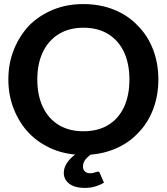

<svg xmlns="http://www.w3.org/2000/svg" viewBox="-20 -752 818 942"><path d="M389 8Q307 8 239.5 -20Q172 -48 123 -98Q76 -147 48.5 -215Q21 -283 21 -362Q21 -442 48.5 -509.5Q76 -577 123 -627Q172 -676 239.5 -704Q307 -732 389 -732Q472 -732 540.5 -704Q609 -676 656 -626Q705 -577 731 -509Q757 -441 757 -362Q757 -283 731 -215Q705 -147 656 -98Q609 -48 540 -20Q471 8 389 8ZM389 -108Q461 -108 511.5 -139Q562 -170 588.5 -227Q615 -284 615 -362Q615 -439 588.5 -496Q562 -553 511.5 -584.5Q461 -616 389 -616Q319 -616 268 -584.5Q217 -553 190 -496Q163 -439 163 -362Q163 -285 190 -227.5Q217 -170 268 -139Q319 -108 389 -108ZM459 90Q468 90 470 98L490 144Q473 155 448.5 162.5Q424 170 396 170Q347 170 320 149.5Q293 129 293 96Q293 77 302.5 58Q312 39 330.5 21.5Q349 4 374 -9L440 -3Q420 8 403.5 25.5Q387 43 387 65Q387 80 396.5 89Q406 98 422 98Q431 98 438.5 96Q446 94 451.5 92Q457 90 459 90Z"/></svg>

Font: Aleo
Style: Bold
Weight: 700
Designer: Alessio Laiso
Foundry: Alessio Laiso
Version: Version 2.001;gftools[0.9.29]